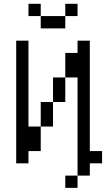

<svg xmlns="http://www.w3.org/2000/svg" viewBox="-20 -832 540 978"><path d="M500 0V-62.5H437.5V-625H375V-562.5H312.5Q312.5 -562.5 312.5 -437.5H250Q250 -437.5 250 -312.5H187.5Q187.5 -312.5 187.5 -187.5H125V-625H62.5Q62.5 -625 62.5 0H125V-62.5H187.5Q187.5 -62.5 187.5 -187.5H250Q250 -187.5 250 -312.5H312.5Q312.5 -312.5 312.5 -437.5H375Q375 -437.5 375 62.5H312.5V125H375V62.5H437.5V0ZM375 -750V-812.5H312.5V-750H187.5V-687.5H312.5V-750ZM187.5 -750V-812.5H125V-750Z"/></svg>

Font: UnifontExMono
Style: Regular
Weight: 500
Version: Version 15.0.06